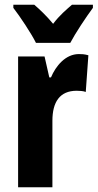

<svg xmlns="http://www.w3.org/2000/svg" viewBox="-20 -786 410 806"><path d="M131 -606H275C296 -646 341 -714 370 -753V-766H282C259 -746 230 -722 203 -686C175 -720 145 -748 124 -766H36V-753C64 -717 113 -643 131 -606ZM311 -559C255 -559 214 -509 194 -461H187L167 -549H56V0H200V-279C200 -358 231 -405 302 -405C314 -405 330 -404 340 -400L351 -554C333 -559 322 -559 311 -559Z"/></svg>

Font: Noto Sans Gujarati UI ExtraCondensed ExtraBold
Style: Regular
Weight: 800
Width: 2
Designer: Jelle Bosma - Monotype Design Team, Universal Thirst
Foundry: Monotype Imaging Inc.
Version: Version 2.106